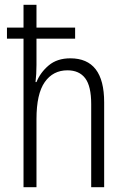

<svg xmlns="http://www.w3.org/2000/svg" viewBox="-20 -780 525 800"><path d="M78 0V-619H9V-665H78V-760H132V-665H293V-619H132V-509Q132 -471 128 -438H132Q148 -478 183 -507.5Q218 -537 273 -537Q414 -537 414 -354V0H360V-346Q360 -421 335 -454Q310 -487 261 -487Q201 -487 166.5 -438Q132 -389 132 -284V0Z"/></svg>

Font: Noto Sans Condensed Light
Style: Regular
Weight: 300
Width: 3
Designer: Monotype Design Team
Foundry: Monotype Imaging Inc.
Version: Version 2.013; ttfautohint (v1.8.4.7-5d5b)